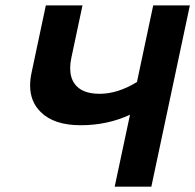

<svg xmlns="http://www.w3.org/2000/svg" viewBox="-20 -696 728 716"><path d="M544.4 0H407.7L464.8 -268.1Q380.4 -229 280.8 -229Q181.2 -229 131.8 -278.3Q92.3 -316.9 92.3 -377.4Q92.3 -400.4 98.1 -426.8L150.9 -675.8H287.6L246.1 -480.5Q241.7 -459.5 241.7 -441.9Q241.7 -407.2 257.8 -384.3Q284.2 -346.2 351.6 -346.2Q418.9 -346.2 490.7 -390.1L551.3 -675.8H688Z"/></svg>

Font: Cadman
Style: Bold Italic
Weight: 700
Italic angle: -12°
Designer: Paul James MIller
Foundry: High-Logic / Made with FontCreator
Version: Version 2.114;March 28, 2021;FontCreator 13.0.0.2683 64-bit